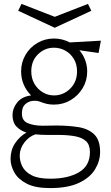

<svg xmlns="http://www.w3.org/2000/svg" viewBox="-20 -674 568 982"><path d="M492 103Q492 149 466.5 191.5Q441 234 384.5 261Q328 288 236 288Q160 288 116 265Q72 242 53 207.5Q34 173 34 139Q34 94 56.5 59.5Q79 25 115 4Q84 -6 64 -27Q44 -48 44 -86Q44 -120 68 -150Q92 -180 139 -186Q115 -210 101.5 -241Q88 -272 88 -309Q88 -355 110.5 -393.5Q133 -432 171.5 -454.5Q210 -477 256 -477Q299 -477 337 -457L496 -466L484 -403L386 -417Q405 -395 415.5 -367Q426 -339 426 -309Q426 -262 403 -223.5Q380 -185 341.5 -162Q303 -139 256 -139Q238 -139 222.5 -142Q207 -145 181 -155Q168 -160 147 -158Q126 -156 109 -141Q92 -126 92 -93Q92 -56 123.5 -43.5Q155 -31 197 -31Q212 -31 230 -31.5Q248 -32 268 -32Q329 -32 380 -24Q431 -16 461.5 13Q492 42 492 103ZM256 -186Q304 -186 339 -220.5Q374 -255 374 -309Q374 -345 358 -372Q342 -399 315 -414.5Q288 -430 256 -430Q209 -430 174.5 -396.5Q140 -363 140 -309Q140 -273 156 -245.5Q172 -218 198.5 -202Q225 -186 256 -186ZM81 118Q80 149 94 177Q108 205 142 222.5Q176 240 237 240Q328 240 384 207Q440 174 440 104Q440 66 419.5 47.5Q399 29 362 22.5Q325 16 275 16Q248 16 218.5 16Q189 16 161 13Q127 25 104.5 55Q82 85 81 118ZM260 -532 73 -619 90 -654 260 -588 430 -654 447 -619Z"/></svg>

Font: Lil Grotesk Light
Style: Regular
Weight: 300
Designer: Bastien Sozeau
Foundry: NBR — Bastien Sozeau
Version: Version 3.003; ttfautohint (v1.8.4.7-5d5b);gftools[0.9.33]